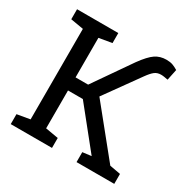

<svg xmlns="http://www.w3.org/2000/svg" viewBox="-159 -873 1027 1029"><g transform="rotate(30 354.5 -358.0)"><path d="M34.7 0V-61.5L114.3 -75.2V-635.3L34.7 -648.9V-710.9H290V-648.9L210.4 -635.3V-390.6H288.1L448.7 -622.1Q488.3 -676.8 517.6 -696.5Q546.9 -716.3 585.4 -716.3Q608.4 -716.3 624.3 -710.7Q640.1 -705.1 657.7 -694.3L643.6 -626.5Q630.4 -628.9 620.4 -630.6Q610.4 -632.3 600.6 -632.3Q577.6 -632.3 561.8 -620.1Q545.9 -607.9 524.9 -578.6L372.1 -365.7L608.4 -73.7L675.3 -61.5V0H441.9V-61.5L496.1 -68.4L494.1 -70.8L302.2 -309.6H210.4V-75.2L290 -61.5V0Z"/></g></svg>

Font: Roboto Slab
Style: Regular
Weight: 400
Designer: Google
Version: Version 2.000; ttfautohint (v1.8.1.43-b0c9)